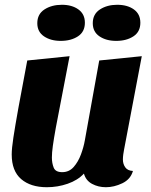

<svg xmlns="http://www.w3.org/2000/svg" viewBox="-20 -763 631 803"><path d="M176 20Q108 20 68.5 -14Q29 -48 29 -117Q29 -142 36 -188Q43 -234 57 -312Q71 -390 94 -510L271 -528Q251 -421 236.5 -348.5Q222 -276 213.5 -229Q205 -182 201 -153Q197 -124 197 -104Q197 -81 204.5 -62Q212 -43 240 -43Q269 -43 288 -64.5Q307 -86 318.5 -117Q330 -148 335 -177L395 -510L573 -528L499 -138Q497 -129 495.5 -117Q494 -105 494 -96Q494 -77 504 -63Q514 -49 536 -48Q526 -13 491.5 3.5Q457 20 423 20Q391 20 365 6Q339 -8 331 -37Q305 -9 263 5.5Q221 20 176 20ZM234 -592Q192 -592 164 -611Q136 -630 136 -666Q136 -704 166 -723.5Q196 -743 239 -743Q281 -743 308 -723.5Q335 -704 335 -668Q335 -630 306 -611Q277 -592 234 -592ZM466 -592Q424 -592 396 -611Q368 -630 368 -666Q368 -704 398 -723.5Q428 -743 470 -743Q513 -743 540 -723.5Q567 -704 567 -668Q567 -630 538 -611Q509 -592 466 -592Z"/></svg>

Font: Sansita Swashed
Style: Bold
Weight: 700
Designer: Pablo Cosgaya
Foundry: Omnibus-Type
Version: Version 1.003; ttfautohint (v1.8.3)